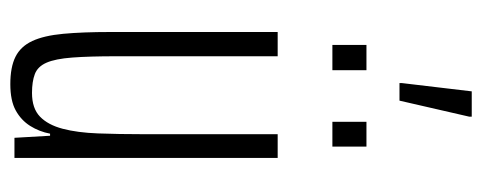

<svg xmlns="http://www.w3.org/2000/svg" viewBox="-301 -625 934 372"><g transform="rotate(90 166.0 -439.0)"><path d="M143 8Q110 8 90 -2Q70 -12 59.5 -34.5Q49 -57 45.5 -94.5Q42 -132 42 -186V-510H89V-198Q89 -145 91.5 -112Q94 -79 101.5 -62Q109 -45 123.5 -39.5Q138 -34 160 -34Q190 -34 206 -49.5Q222 -65 229.5 -93.5Q237 -122 238.5 -162Q240 -202 240 -249V-510H286V0H247L243 -69H239Q235 -48 224 -30.5Q213 -13 194 -2.5Q175 8 143 8ZM67 -616V-682H116V-616ZM216 -616V-682H264V-616ZM141 -746V-751L157 -886H206V-881L175 -746Z"/></g></svg>

Font: Saira UltraCondensed Light
Style: Regular
Weight: 300
Width: 1
Designer: Hector Gatti with collaboration of the Omnibus-Type team
Foundry: Omnibus-Type
Version: Version 1.101